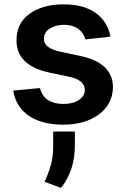

<svg xmlns="http://www.w3.org/2000/svg" viewBox="-20 -573 589 899"><path d="M275.9 10.7Q223 10.7 182.2 -0.7Q141.3 -12.1 112 -33Q82.7 -54 65.2 -83.3Q47.6 -112.6 41.9 -148.8L167.3 -160.9Q176.5 -122.5 205.1 -104.4Q233.7 -86.3 275.6 -86.3Q323.5 -86.3 350.1 -105.5Q377.1 -124.6 377.1 -151.6Q377.1 -198.2 303.6 -213.8L210.6 -233.3Q57.2 -266.3 57.2 -383.9Q57.2 -464.1 118.3 -508.2Q179.7 -552.6 277.7 -552.6Q372.2 -552.6 427.9 -512.4Q483.7 -472.7 497.2 -401.3L380 -388.5Q376.1 -402.3 368.4 -414.6Q360.8 -426.8 348.4 -436.3Q335.9 -445.7 318.9 -451.2Q301.8 -456.7 279.5 -456.7Q241.1 -456.7 213.8 -440Q187.1 -423.7 185.4 -392.8Q185.4 -369.3 204 -354.6Q222.7 -339.8 262.4 -331L355.5 -311.1Q508.9 -279.1 508.9 -163.4Q506.7 -84.2 442.5 -36.9Q377.8 10.7 275.9 10.7ZM265.6 306.8 188.6 278.1Q206 241.5 217.3 202.4Q229 163.7 229 114V43H330.6V108Q330.6 225.5 265.6 306.8Z"/></svg>

Font: Linik Sans SemiBold
Style: Regular
Weight: 600
Designer: Fonts by Rasmus Andersson / Changes by Cristiano Sobral with parts from Marc Monis
Foundry: rsms
Version: Version 3.020; ttfautohint (v1.6)